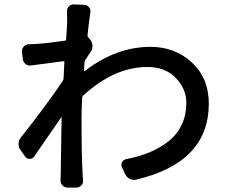

<svg xmlns="http://www.w3.org/2000/svg" viewBox="-20 -817 1040 875"><path d="M378.9 -656.2Q377.9 -652.3 380.9 -648.4L390.6 -636.7Q400.4 -625 401.4 -609.4Q402.3 -593.8 393.6 -581.1Q383.8 -567.4 368.2 -543Q366.2 -539.1 365.2 -534.2Q365.2 -528.3 363.8 -514.6Q362.3 -501 362.3 -494.1Q362.3 -493.2 363.3 -492.7Q364.3 -492.2 365.2 -492.2Q507.8 -603.5 666 -603.5Q777.3 -603.5 854.5 -532.2Q931.6 -460.9 931.6 -344.7Q931.6 -76.2 599.6 2Q585 4.9 571.3 -2Q557.6 -8.8 550.8 -22.5L536.1 -54.7Q530.3 -66.4 536.1 -77.6Q542 -88.9 554.7 -91.8Q615.2 -103.5 663.1 -123.5Q710.9 -143.6 749 -173.8Q787.1 -204.1 808.1 -248.5Q829.1 -293 829.1 -348.6Q829.1 -412.1 781.2 -461.9Q733.4 -511.7 651.4 -511.7Q501 -511.7 358.4 -380.9Q355.5 -377.9 354.5 -374Q351.6 -322.3 351.6 -276.4Q351.6 -100.6 356.4 -29.3Q356.4 -17.6 358.4 3.9Q360.4 17.6 350.6 27.8Q340.8 38.1 327.1 38.1H289.1Q274.4 38.1 264.6 27.8Q254.9 17.6 255.9 3.9Q256.8 -16.6 256.8 -27.3Q257.8 -124 260.7 -281.2Q260.7 -282.2 259.8 -282.7Q258.8 -283.2 258.8 -282.2Q171.9 -155.3 135.7 -103.5Q127.9 -92.8 115.2 -92.8Q102.5 -92.8 94.7 -103.5L73.2 -133.8Q64.5 -145.5 64.5 -160.2Q64.5 -176.8 74.2 -189.5Q194.3 -340.8 266.6 -449.2Q268.6 -453.1 269.5 -457L273.4 -534.2Q274.4 -539.1 269.5 -538.1Q250 -536.1 121.1 -518.6Q107.4 -516.6 96.2 -525.4Q85 -534.2 84 -548.8L80.1 -581.1Q79.1 -594.7 88.4 -605Q97.7 -615.2 111.3 -615.2Q120.1 -616.2 151.4 -617.2Q198.2 -620.1 276.4 -631.8Q281.2 -631.8 281.2 -636.7Q286.1 -704.1 286.1 -717.8Q286.1 -748 285.2 -763.7Q284.2 -777.3 293 -787.1Q301.8 -796.9 314.5 -796.9Q315.4 -796.9 315.4 -796.9L363.3 -794.9Q377 -794.9 385.7 -784.2Q394.5 -773.4 391.6 -759.8Q384.8 -713.9 378.9 -656.2Z"/></svg>

Font: Gen Jyuu Gothic L Monospace Medium
Style: Regular
Weight: 500
Designer: [Source Han Sans]
Ryoko NISHIZUKA  (kana & ideographs); Paul D. Hunt (Latin, Greek & Cyrillic); Wenlong ZHANG  (bopomofo
Version: Version 1.002.20150607